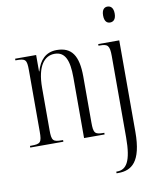

<svg xmlns="http://www.w3.org/2000/svg" viewBox="-103 -824 925 1142"><g transform="rotate(-10 359.0 -253.0)"><path d="M625 -650C644 -650 661 -662 661 -698C661 -734 644 -746 625 -746C607 -746 591 -734 591 -698C591 -662 607 -650 625 -650ZM28 0H228V-10H222C167 -10 159 -18 159 -83V-337C159 -472 207 -524 267 -524C330 -524 353 -470 353 -367V0H477V-10H473C420 -10 412 -19 412 -84V-361C412 -488 373 -544 283 -544C216 -544 178 -501 160 -437H158V-536H31V-526H36C92 -526 100 -519 100 -454V-84C100 -18 92 -10 35 -10H28ZM507 240H518C598 240 660 198 660 16V-536H533V-526H542C588 -526 600 -516 600 -452V39C600 187 567 230 512 230H507Z"/></g></svg>

Font: Noto Serif Display ExtraCondensed Light
Style: Regular
Weight: 300
Width: 2
Designer: Monotype Design Team
Foundry: Monotype Imaging Inc.
Version: Version 2.009